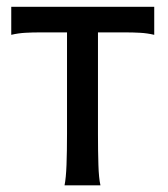

<svg xmlns="http://www.w3.org/2000/svg" viewBox="-20 -555 503 575"><path d="M173.3 0Q177.7 -21.5 179.2 -61.5Q180.7 -101.6 180.7 -153.8V-458H99.6Q77.1 -458 55.7 -456.8Q34.2 -455.6 13.7 -450.7V-534.7H441.9V-450.7Q421.4 -455.6 399.9 -456.8Q378.4 -458 356 -458H273.4V-153.8Q273.4 -101.6 274.7 -61.5Q275.9 -21.5 280.8 0Z"/></svg>

Font: Harmattan SemiBold
Style: Regular
Weight: 600
Designer: George W. Nuss III and SIL International
Foundry: SIL International
Version: Version 4.000